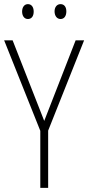

<svg xmlns="http://www.w3.org/2000/svg" viewBox="-20 -975 427 929"><path d="M87 -919C87 -899 97 -883 115 -883C133 -883 143 -897 143 -919C143 -940 133 -955 115 -955C97 -955 87 -939 87 -919ZM244 -920C244 -899 255 -883 273 -883C291 -883 301 -898 301 -920C301 -941 291 -955 273 -955C255 -955 244 -940 244 -920ZM194 -390 41 -780H0L175 -342V-66H213V-343L387 -780H346Z"/></svg>

Font: Noto Sans Malayalam UI Condensed ExtraLight
Style: Regular
Weight: 200
Width: 3
Designer: Jelle Bosma - Monotype Design Team
Foundry: Monotype Imaging Inc.
Version: Version 2.104